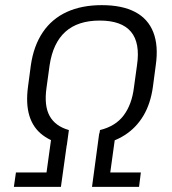

<svg xmlns="http://www.w3.org/2000/svg" viewBox="-20 -727 671 747"><path d="M240 -162Q184 -173 146.5 -201Q109 -229 94.5 -276Q80 -323 89 -390L100 -473Q111 -549 146.5 -601.5Q182 -654 240 -680.5Q298 -707 376 -707Q455 -707 505.5 -680.5Q556 -654 576.5 -601.5Q597 -549 586 -473L575 -390Q566 -324 538 -277Q510 -230 465.5 -201.5Q421 -173 360 -162L369 -221Q430 -236 461.5 -278.5Q493 -321 501 -386L513 -473Q526 -560 489.5 -603.5Q453 -647 368 -647Q283 -647 234.5 -603.5Q186 -560 173 -473L161 -386Q151 -316 173 -276Q195 -236 248 -221ZM42 -56H161L182 -208H246L217 0H34ZM366 -208H430L409 -56H528L521 0H338Z"/></svg>

Font: Pathway Extreme SemiCondensed Light
Style: Italic
Weight: 300
Width: 4
Italic angle: -8°
Version: Version 1.001;gftools[0.9.26]